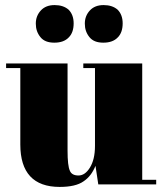

<svg xmlns="http://www.w3.org/2000/svg" viewBox="-20 -726 645 756"><path d="M595 -18C595 -18 540 -18 540 -18C540 -18 540 -476 540 -476C540 -476 308 -476 308 -476C308 -476 308 -458 308 -458C308 -458 354 -458 354 -458C354 -458 354 -152 354 -152C354 -152 354 -152 354 -152C354 -115 347 -87 334 -66C321 -45 306 -35 289 -35C272 -35 260 -41 255 -54C249 -67 246 -93 246 -133C246 -133 246 -476 246 -476C246 -476 4 -476 4 -476C4 -476 4 -458 4 -458C4 -458 60 -458 60 -458C60 -458 60 -157 60 -157C60 -157 60 -157 60 -157C60 -46 112 10 215 10C215 10 215 10 215 10C256 10 288 3 309 -12C330 -26 345 -46 356 -73C356 -73 367 0 367 0C367 0 595 0 595 0C595 0 595 -18 595 -18ZM332 -580C344 -565 362 -558 387 -558C412 -558 431 -565 444 -579C457 -592 463 -611 463 -634C463 -657 456 -675 443 -688C429 -700 411 -706 388 -706C365 -706 347 -699 334 -685C321 -671 314 -654 314 -633C314 -612 320 -595 332 -580ZM139 -580C151 -565 169 -558 194 -558C219 -558 238 -565 251 -579C264 -592 270 -611 270 -634C270 -657 263 -675 250 -688C236 -700 218 -706 195 -706C172 -706 154 -699 141 -685C128 -671 121 -654 121 -633C121 -612 127 -595 139 -580Z"/></svg>

Font: Abril Fatface Utterance
Style: Regular
Weight: 500
Designer: Veronika Burian, Jos Scaglione
Foundry: TypeTogether
Version: ""